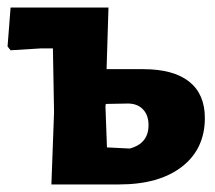

<svg xmlns="http://www.w3.org/2000/svg" viewBox="-21 -488 568 508"><path d="M115 0 122 -191 119 -360H88L7 -355L-1 -365L7 -468H266L261 -305H358Q438 -305 479.5 -272Q521 -239 521 -176Q521 -94 460.5 -47Q400 0 294 0ZM258 -207 262 -98 322 -95Q372 -108 372 -157Q372 -184 356.5 -199.5Q341 -215 314 -214L259 -213Z"/></svg>

Font: Alegreya Sans ExtraBold
Style: Regular
Weight: 800
Designer: Juan Pablo del Peral
Foundry: Huerta Tipografica
Version: Version 2.007